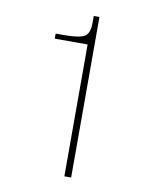

<svg xmlns="http://www.w3.org/2000/svg" viewBox="-81 -767 692 843"><g transform="rotate(10 264.5 -345.0)"><path d="M117.2 -575.2V-597.7H154.3Q223.6 -597.7 246.1 -611.8Q268.6 -626 268.6 -670.9V-703.1H293.9V12.7H263.7V-575.2Z"/></g></svg>

Font: Gothic A1 Thin
Style: Regular
Weight: 250
Designer: HanYang I&C Co.,Ltd.
Foundry: HanYang I&C Co.,Ltd.
Version: Version 2.50